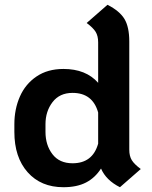

<svg xmlns="http://www.w3.org/2000/svg" viewBox="-20 -770 633 802"><path d="M568 -64 481 12Q423 -17 402 -66Q377 -27 339 -7.5Q301 12 245 12Q151 12 95.5 -50.5Q40 -113 40 -219V-251Q40 -314 63 -366.5Q86 -419 132.5 -450.5Q179 -482 245 -482Q339 -482 390 -424V-593Q390 -620 379.5 -637Q369 -654 342 -674L429 -750Q480 -724 500 -690.5Q520 -657 520 -597V-145Q520 -118 530.5 -101Q541 -84 568 -64ZM390 -300Q367 -382 283 -382Q229 -382 199.5 -343.5Q170 -305 170 -251V-219Q170 -164 199 -126Q228 -88 283 -88Q367 -88 390 -170Z"/></svg>

Font: KoHo
Style: Bold
Weight: 700
Designer: Cadson Demak & Katatrad Team
Foundry: Cadson Demak Co.,Ltd.
Version: Version 1.000; ttfautohint (v1.6)